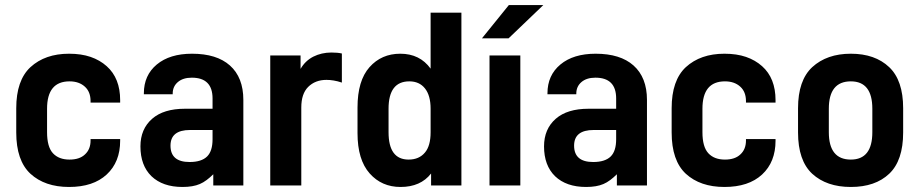

<svg xmlns="http://www.w3.org/2000/svg" viewBox="-20 -741 3673 767"><path d="M101.6 -46.9Q44.9 -99.6 44.9 -211.9V-308.6Q44.9 -419.9 101.6 -472.7Q160.2 -526.4 255.9 -526.4Q304.7 -526.4 341.8 -513.7Q378.9 -501 406.2 -476.6Q460 -428.7 460 -340.8V-331.1H341.8V-336.9Q341.8 -374 319.3 -394.5Q295.9 -416 257.8 -416Q168 -416 168 -306.6V-212.9Q168 -154.3 191.4 -128.9Q214.8 -103.5 257.8 -103.5Q297.9 -103.5 319.3 -124Q341.8 -144.5 341.8 -179.7V-185.5H460V-178.7Q460 -93.8 406.2 -43.9Q352.5 5.9 255.9 5.9Q159.2 5.9 101.6 -46.9Z M898.4 -479.5Q952.1 -431.6 952.1 -341.8V0H832V-44.9Q819.3 -32.2 805.7 -22Q792 -11.7 778.3 -5.9Q751 5.9 709 5.9Q629.9 5.9 585 -37.1Q541 -80.1 541 -156.2Q541 -225.6 587.9 -266.6Q633.8 -306.6 718.8 -306.6H829.1V-347.7Q829.1 -430.7 746.1 -430.7Q710.9 -430.7 690.4 -413.1Q669.9 -395.5 669.9 -367.2V-364.3H554.7V-368.2Q554.7 -440.4 606.4 -483.4Q658.2 -526.4 747.1 -526.4Q845.7 -526.4 898.4 -479.5ZM807.6 -116.2Q829.1 -137.7 829.1 -184.6V-221.7H739.3Q661.1 -221.7 661.1 -159.2Q661.1 -93.8 737.3 -93.8Q785.2 -93.8 807.6 -116.2Z M1059.6 -519.5H1180.7V-465.8Q1199.2 -498 1231.4 -514.6Q1264.6 -531.2 1303.7 -531.2Q1329.1 -531.2 1345.7 -527.3V-411.1Q1328.1 -417 1313 -419.4Q1297.9 -421.9 1284.2 -421.9Q1239.3 -421.9 1210.9 -393.6Q1183.6 -366.2 1183.6 -311.5V0H1059.6Z M1457 -47.9Q1408.2 -102.5 1408.2 -209V-311.5Q1408.2 -418.9 1456.1 -472.7Q1503.9 -526.4 1579.1 -526.4Q1657.2 -526.4 1700.2 -466.8V-690.4H1823.2V0H1702.1V-47.9Q1660.2 5.9 1580.1 5.9Q1504.9 5.9 1457 -47.9ZM1677.7 -131.8Q1700.2 -158.2 1700.2 -212.9V-306.6Q1700.2 -359.4 1677.7 -387.7Q1655.3 -416 1615.2 -416Q1532.2 -416 1532.2 -306.6V-212.9Q1532.2 -103.5 1612.3 -103.5Q1654.3 -103.5 1677.7 -131.8Z M1935.5 -519.5H2058.6V0H1935.5ZM2012.7 -720.7H2150.4L2011.7 -587.9H1905.3Z M2510.7 -479.5Q2564.5 -431.6 2564.5 -341.8V0H2444.3V-44.9Q2431.6 -32.2 2418 -22Q2404.3 -11.7 2390.6 -5.9Q2363.3 5.9 2321.3 5.9Q2242.2 5.9 2197.3 -37.1Q2153.3 -80.1 2153.3 -156.2Q2153.3 -225.6 2200.2 -266.6Q2246.1 -306.6 2331.1 -306.6H2441.4V-347.7Q2441.4 -430.7 2358.4 -430.7Q2323.2 -430.7 2302.7 -413.1Q2282.2 -395.5 2282.2 -367.2V-364.3H2167V-368.2Q2167 -440.4 2218.8 -483.4Q2270.5 -526.4 2359.4 -526.4Q2458 -526.4 2510.7 -479.5ZM2419.9 -116.2Q2441.4 -137.7 2441.4 -184.6V-221.7H2351.6Q2273.4 -221.7 2273.4 -159.2Q2273.4 -93.8 2349.6 -93.8Q2397.5 -93.8 2419.9 -116.2Z M2719.7 -46.9Q2663.1 -99.6 2663.1 -211.9V-308.6Q2663.1 -419.9 2719.7 -472.7Q2778.3 -526.4 2874 -526.4Q2922.9 -526.4 2960 -513.7Q2997.1 -501 3024.4 -476.6Q3078.1 -428.7 3078.1 -340.8V-331.1H2960V-336.9Q2960 -374 2937.5 -394.5Q2914.1 -416 2876 -416Q2786.1 -416 2786.1 -306.6V-212.9Q2786.1 -154.3 2809.6 -128.9Q2833 -103.5 2876 -103.5Q2916 -103.5 2937.5 -124Q2960 -144.5 2960 -179.7V-185.5H3078.1V-178.7Q3078.1 -93.8 3024.4 -43.9Q2970.7 5.9 2874 5.9Q2777.3 5.9 2719.7 -46.9Z M3224.6 -46.9Q3168 -99.6 3168 -211.9V-308.6Q3168 -419.9 3224.6 -472.7Q3283.2 -526.4 3378.9 -526.4Q3475.6 -526.4 3532.2 -472.7Q3587.9 -419.9 3587.9 -308.6V-211.9Q3587.9 -99.6 3532.2 -46.9Q3476.6 5.9 3378.9 5.9Q3282.2 5.9 3224.6 -46.9ZM3464.8 -212.9V-306.6Q3464.8 -416 3378.9 -416Q3291 -416 3291 -306.6V-212.9Q3291 -103.5 3378.9 -103.5Q3464.8 -103.5 3464.8 -212.9Z"/></svg>

Font: DINish
Style: Bold
Weight: 700
Designer: Bert Driehuis
Foundry: Playbeing
Version: Version 3.008; git-95204e4c-release